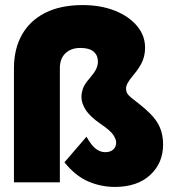

<svg xmlns="http://www.w3.org/2000/svg" viewBox="-20 -719 671 757"><path d="M433 18Q378 18 328 -3.5Q278 -25 234 -79L321 -180Q340 -146 357.5 -132.5Q375 -119 395 -119Q415 -119 426.5 -129.5Q438 -140 438 -158Q438 -169 427 -186.5Q416 -204 376 -231Q334 -260 317.5 -286.5Q301 -313 301 -337Q301 -351 306.5 -368.5Q312 -386 334 -411Q352 -432 359 -446.5Q366 -461 366 -476Q366 -501 349 -515.5Q332 -530 297 -530Q260 -530 238 -509Q216 -488 216 -450V0H35V-450Q35 -526 66.5 -582Q98 -638 158.5 -668.5Q219 -699 306 -699Q377 -699 432.5 -677Q488 -655 520 -617Q552 -579 552 -531Q552 -503 542 -478.5Q532 -454 506 -423Q490 -404 483.5 -392Q477 -380 477 -370Q477 -356 485 -346Q493 -336 524 -313Q580 -270 601.5 -234Q623 -198 623 -149Q623 -76 572 -29Q521 18 433 18Z"/></svg>

Font: Gabarito Black
Style: Regular
Weight: 900
Designer: Leandro Assis / Alvaro Franca / Felipe Casaprima
Foundry: Naipe Foundry
Version: Version 1.000